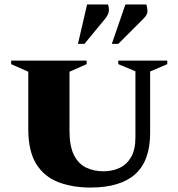

<svg xmlns="http://www.w3.org/2000/svg" viewBox="-20 -832 801 862"><path d="M386 10Q306 10 242.5 -14Q179 -38 143 -95.5Q107 -153 107 -252V-510L30 -544V-560H369V-544L292 -510V-245Q292 -176 312 -136Q332 -96 367 -79.5Q402 -63 445 -63Q484 -63 516.5 -78Q549 -93 568.5 -126.5Q588 -160 588 -215V-512L511 -544V-560H731V-544L654 -511V-235Q654 -110 587 -50Q520 10 386 10ZM330 -635 371 -812H465Q470 -797 468.5 -782Q467 -767 453 -749L359 -635ZM482 -635 543 -812H637Q642 -797 642 -781.5Q642 -766 625 -749L511 -635Z"/></svg>

Font: Spectral SC ExtraBold
Style: Regular
Weight: 800
Designer: Jean-Baptiste Levee
Foundry: Production Type
Version: Version 2.001